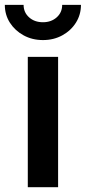

<svg xmlns="http://www.w3.org/2000/svg" viewBox="-49 -784 359 804"><path d="M67.4 0V-545.9H194.3V0ZM130.9 -616.2Q85.9 -616.2 49.8 -636Q13.7 -655.8 -7.6 -689Q-28.8 -722.2 -28.8 -763.7H49.8Q49.8 -731.9 72.8 -711.4Q95.7 -690.9 130.9 -690.9Q165.5 -690.9 188.5 -711.4Q211.4 -731.9 211.4 -763.7H290Q290 -722.7 269 -689.2Q248 -655.8 211.9 -636Q175.8 -616.2 130.9 -616.2Z"/></svg>

Font: Inter-SemiBold
Style: Regular
Weight: 600
Designer: Rasmus Andersson
Foundry: rsms
Version: Version 4.000;git-a52131595